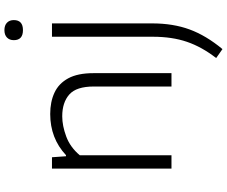

<svg xmlns="http://www.w3.org/2000/svg" viewBox="-99 -698 1028 870"><g transform="rotate(-90 415.0 -263.0)"><path d="M86 0V-541.5H137.5L142 -478H147Q223.5 -549.5 333.5 -549.5Q388.5 -549.5 430 -530.2Q471.5 -511 495 -468Q518.5 -425 518.5 -353.5V0H458V-352Q458 -431 421.8 -463Q385.5 -495 323 -495Q280.5 -495 231.8 -477Q183 -459 146.5 -415.5V0ZM627.5 231 587 202.5Q637.5 137.5 660.5 70Q683.5 2.5 683.5 -84V-541.5H744V-87.5Q744 7.5 716.5 82.2Q689 157 627.5 231ZM713.5 -673Q668 -673 668 -714.5Q668 -734 680 -745.5Q692 -757 713.5 -757Q735 -757 747 -745.5Q759 -734 759 -714.5Q759 -673 713.5 -673Z"/></g></svg>

Font: Encode Sans SmExp Lt
Style: Regular
Weight: 300
Width: 6
Designer: Multiple Designers
Foundry: Impallari Type
Version: Version 3.002; ttfautohint (v1.8.3) -l 8 -r 50 -G 200 -x 14 